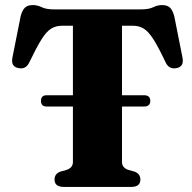

<svg xmlns="http://www.w3.org/2000/svg" viewBox="-20 -737 756 757"><path d="M141.5 -339.5Q141.5 -361.5 164.5 -361.5H267.5V-635.5H224Q199.5 -635.5 180.8 -623.5Q162 -611.5 142.5 -580Q123 -548.5 95 -490Q81.5 -462.5 53 -468.5Q22 -474 29 -510L61.5 -673.5Q68 -697 78.5 -707Q89 -717 109.5 -717Q127.5 -717 144.8 -708.5Q162 -700 193 -700H535.5Q567 -700 584 -708.5Q601 -717 619 -717Q639.5 -717 650 -707Q660.5 -697 667 -673.5L699.5 -510Q706.5 -474 676 -468.5Q647 -462.5 633.5 -490Q606 -548.5 586.2 -580Q566.5 -611.5 547.8 -623.5Q529 -635.5 504.5 -635.5H461V-361.5H548Q572.5 -361.5 572.5 -339.5Q572.5 -317 548 -317H461V-98Q461 -75.5 486.5 -67L510 -60.5Q533.5 -52 533.5 -29Q533.5 0 497 0H232Q195 0 195 -29Q195 -52 218.5 -60.5L242 -67Q267.5 -75.5 267.5 -98V-317H164.5Q141.5 -317 141.5 -339.5Z"/></svg>

Font: Fraunces 9pt S000
Style: Bold
Weight: 700
Version: Version 1.000; ttfautohint (v1.8.3)